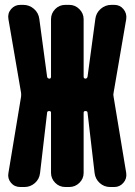

<svg xmlns="http://www.w3.org/2000/svg" viewBox="-20 -750 540 770"><path d="M435.5 -362.3 486.3 -55.7Q489.3 -33.2 474.6 -16.6Q460 0 438.5 0H421.9Q397.5 0 379.9 -16.1Q362.3 -32.2 359.4 -55.7L331.1 -297.9Q331.1 -304.7 322.3 -304.7Q315.4 -304.7 315.4 -297.9V-56.6Q315.4 -33.2 298.3 -16.6Q281.2 0 257.8 0H242.2Q217.8 0 201.2 -17.1Q184.6 -34.2 184.6 -56.6V-297.9Q184.6 -304.7 177.7 -304.7Q168.9 -304.7 168.9 -297.9L140.6 -55.7Q137.7 -31.2 119.6 -15.6Q101.6 0 78.1 0H61.5Q38.1 0 23.9 -17.1Q9.8 -34.2 13.7 -55.7L64.5 -362.3Q65.4 -370.1 64.5 -377.9L13.7 -673.8Q9.8 -696.3 24.4 -713.4Q39.1 -730.5 61.5 -730.5H73.2Q97.7 -730.5 116.2 -714.4Q134.8 -698.2 137.7 -673.8L168.9 -442.4Q169.9 -435.5 177.7 -434.6Q184.6 -434.6 184.6 -442.4V-672.9Q184.6 -696.3 201.2 -713.4Q217.8 -730.5 242.2 -730.5H257.8Q281.2 -730.5 298.3 -713.4Q315.4 -696.3 315.4 -672.9V-442.4Q315.4 -435.5 322.3 -434.6Q329.1 -434.6 331.1 -442.4L362.3 -673.8Q365.2 -698.2 383.8 -714.4Q402.3 -730.5 426.8 -730.5H438.5Q460.9 -730.5 475.1 -713.4Q489.3 -696.3 486.3 -673.8L435.5 -377.9Q433.6 -370.1 435.5 -362.3Z"/></svg>

Font: Rounded Mgen+ 2m bold
Style: Bold
Weight: 700
Designer: [Source Han Sans]
Ryoko NISHIZUKA  (kana & ideographs); Paul D. Hunt (Latin, Greek & Cyrillic); Wenlong ZHANG  (bopomofo
Version: Version 1.059.20150602